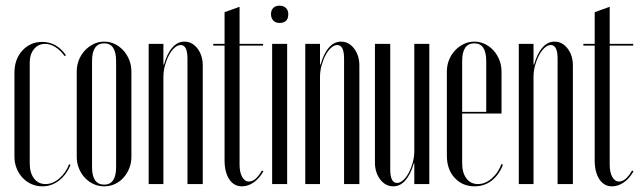

<svg xmlns="http://www.w3.org/2000/svg" viewBox="-20 -650 2257 678"><path d="M31 -393Q31 -441 59 -471.5Q87 -502 129 -502Q180 -502 213 -455L208 -452Q194 -472 176 -483.5Q158 -495 139 -495Q115 -495 100 -476.5Q85 -458 85 -429V-73Q85 -40 100 -20Q115 0 141 0Q166 0 189 -19.5Q212 -39 224 -70L229 -68Q215 -33 188.5 -12.5Q162 8 130 8Q109 8 91 0Q73 -8 59.5 -22.5Q46 -37 38.5 -56Q31 -75 31 -97Z M348 -503Q368 -503 385.5 -494.5Q403 -486 416 -471.5Q429 -457 436.5 -438Q444 -419 444 -397V-96Q444 -75 436.5 -56Q429 -37 416 -22.5Q403 -8 385.5 0Q368 8 348 8Q328 8 310.5 0Q293 -8 279.5 -22.5Q266 -37 258.5 -56Q251 -75 251 -96V-397Q251 -419 258.5 -438Q266 -457 279.5 -471.5Q293 -486 310.5 -494.5Q328 -503 348 -503ZM348 -497Q305 -497 305 -434V-60Q305 2 348 2Q390 2 390 -60V-434Q390 -497 348 -497Z M559 -422Q570 -461 588.5 -482Q607 -503 631 -503Q659 -503 677.5 -478.5Q696 -454 696 -419V0H642V-443Q642 -491 618 -491Q607 -491 596 -481Q585 -471 576.5 -455Q568 -439 562.5 -419Q557 -399 557 -378V0H505V-495H557V-422Z M834 8Q806 8 789.5 -17Q773 -42 773 -84V-489H733V-495H773V-607L826 -626V-495H909V-489H826V-68Q826 -42 835 -25.5Q844 -9 859 -9Q883 -9 905 -48L910 -45Q896 -20 876 -6Q856 8 834 8Z M937 -600Q937 -614 945 -622Q953 -630 967 -630Q981 -630 989.5 -622Q998 -614 998 -600Q998 -569 967 -569Q953 -569 945 -577.5Q937 -586 937 -600ZM994 -495V0H941V-495Z M1112 -422Q1123 -461 1141.5 -482Q1160 -503 1184 -503Q1212 -503 1230.5 -478.5Q1249 -454 1249 -419V0H1195V-443Q1195 -491 1171 -491Q1160 -491 1149 -481Q1138 -471 1129.5 -455Q1121 -439 1115.5 -419Q1110 -399 1110 -378V0H1058V-495H1110V-422Z M1441 -73Q1430 -34 1411.5 -13Q1393 8 1369 8Q1341 8 1322.5 -16.5Q1304 -41 1304 -76V-495H1358V-52Q1358 -4 1382 -4Q1393 -4 1404 -14Q1415 -24 1423.5 -40Q1432 -56 1437.5 -76Q1443 -96 1443 -117V-495H1496V0H1443V-73Z M1558 -397Q1558 -419 1565.5 -438Q1573 -457 1586.5 -471.5Q1600 -486 1617.5 -494.5Q1635 -503 1655 -503Q1675 -503 1692.5 -494.5Q1710 -486 1723 -471.5Q1736 -457 1743.5 -438Q1751 -419 1751 -397V-249H1612V-73Q1612 -40 1627 -20Q1642 0 1668 0Q1693 0 1716 -19.5Q1739 -39 1751 -71L1756 -68Q1742 -32 1716 -12Q1690 8 1656 8Q1613 8 1585.5 -22Q1558 -52 1558 -100ZM1697 -255V-434Q1697 -497 1655 -497Q1612 -497 1612 -434V-255Z M1866 -422Q1877 -461 1895.5 -482Q1914 -503 1938 -503Q1966 -503 1984.5 -478.5Q2003 -454 2003 -419V0H1949V-443Q1949 -491 1925 -491Q1914 -491 1903 -481Q1892 -471 1883.5 -455Q1875 -439 1869.5 -419Q1864 -399 1864 -378V0H1812V-495H1864V-422Z M2141 8Q2113 8 2096.5 -17Q2080 -42 2080 -84V-489H2040V-495H2080V-607L2133 -626V-495H2216V-489H2133V-68Q2133 -42 2142 -25.5Q2151 -9 2166 -9Q2190 -9 2212 -48L2217 -45Q2203 -20 2183 -6Q2163 8 2141 8Z"/></svg>

Font: Moniqa Cond Display
Style: Regular
Weight: 400
Width: 3
Designer: Rajesh Rajput
Foundry: Rajesh Rajput
Version: Version 1.000